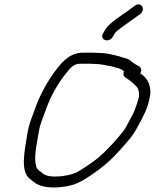

<svg xmlns="http://www.w3.org/2000/svg" viewBox="-20 -833 700 868"><path d="M446.9 -684C427 -652.4 473.6 -636 490 -667L496.5 -678C498.9 -682.7 502.7 -687.3 507.8 -692C535 -714.2 573.3 -739.6 600.5 -760L613.5 -769C640.9 -791.2 618.6 -828 589.3 -807L576 -797C567.3 -791 558.5 -784.7 549.6 -778C530.8 -765.7 494 -739.7 478.4 -725C467.6 -715.7 459.3 -705.7 453.5 -695ZM613.9 -502C623.4 -516 616.5 -528.8 609.1 -533C597.3 -539.6 587.7 -544.3 576.7 -553C565.2 -563.4 558.9 -567.4 541.8 -571C529.3 -573.9 521.7 -578.4 508.1 -581C481.5 -588.1 455.7 -594 421.1 -594C410.6 -594.7 401.7 -595 394.4 -595H354.4C327.5 -595 299.2 -583.6 281.1 -568C270 -560 257.4 -547.3 243.4 -530C202.1 -479.3 161.9 -409.3 137 -338C121.7 -294.8 111.7 -275.4 103.6 -228C90.3 -145.8 70.7 -57.9 116.3 -23C124.3 -17 130.5 -12.3 135.1 -9C157.2 10.3 200.9 17.4 247.4 13.5C311.8 8.1 341.4 -6.7 392.7 -42C450.1 -80.3 487.7 -114.9 530.9 -164C559.6 -196.8 582.1 -220 603.7 -263C625.6 -303 650 -345.4 657.7 -397C662.3 -417.1 659.4 -431.1 656 -446C651.2 -469.1 631.9 -490.1 613.9 -502ZM540.7 -510C533.3 -493.5 541.7 -486.8 551.6 -479C570.6 -468.2 585.2 -454.9 599.3 -439C608 -427.8 609.5 -412 608 -394C604.7 -380 600.3 -368.7 595.7 -354C585.7 -322.2 574 -304.7 558.7 -276C541.5 -239 519.5 -219.6 496.1 -191C474.2 -167.2 452.1 -144.2 426.7 -122C406.4 -104.3 344.3 -61.3 319.8 -51C282.7 -35.4 198.5 -24.5 172.5 -50C164.4 -56.4 147.1 -65.8 144.2 -79C131.7 -119.7 144.9 -173.5 154.6 -232C161.4 -275.7 171.5 -292.3 185.6 -332C206.5 -395 244.4 -461.2 281.6 -505C299.1 -527.5 314.6 -545 342.8 -545H382.8C389.5 -545 397.7 -544.7 407.6 -544C437.9 -544 461.1 -536.5 485.1 -533C503.8 -526.2 526.5 -524.5 538.2 -512C538.9 -512 539.7 -511.3 540.7 -510Z"/></svg>

Font: HoneyBee
Style: BookIt
Weight: 300
Foundry: Cannot Into Space Fonts
Version: Version 0.89